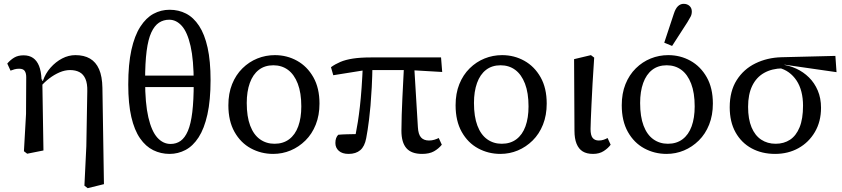

<svg xmlns="http://www.w3.org/2000/svg" viewBox="-20 -792 4398 1003"><path d="M105 -2 116 -197 117 -389Q117 -410 109 -421.5Q101 -433 80 -433Q67 -433 56 -430Q45 -427 35 -423L18 -460Q34 -479 54 -491Q74 -503 103 -503Q133 -503 153 -489Q173 -475 184 -447.5Q195 -420 197 -377L201 -376L207 -6L122 11ZM421 178 431 -28 436 -316Q437 -355 426.5 -379.5Q416 -404 395.5 -415Q375 -426 346 -426Q319 -426 291 -414Q263 -402 237 -382Q211 -362 190 -337L183 -369H204Q217 -408 244 -438.5Q271 -469 304.5 -486.5Q338 -504 374 -504Q419 -504 450 -486Q481 -468 497.5 -430.5Q514 -393 515 -333L523 170L438 191Z M866 12Q910 12 949 -8.5Q988 -29 1017.5 -74.5Q1047 -120 1063.5 -194Q1080 -268 1080 -374Q1080 -473 1064.5 -543Q1049 -613 1020 -657Q991 -701 952 -721Q913 -741 866 -741Q821 -741 782 -720Q743 -699 713 -652.5Q683 -606 666.5 -531.5Q650 -457 650 -350Q650 -250 666 -181Q682 -112 711.5 -69.5Q741 -27 780.5 -7.5Q820 12 866 12ZM871 -40Q832 -40 802 -73Q772 -106 755 -179Q738 -252 738 -372Q738 -464 746 -525.5Q754 -587 770.5 -622.5Q787 -658 810.5 -673.5Q834 -689 864 -689Q901 -689 930 -656.5Q959 -624 975.5 -551.5Q992 -479 992 -359Q992 -268 984.5 -206Q977 -144 961.5 -108Q946 -72 923.5 -56Q901 -40 871 -40ZM709 -337H1024V-397H709Z M1407 12Q1344 12 1290.5 -17Q1237 -46 1205 -103Q1173 -160 1173 -242Q1173 -304 1192.5 -352.5Q1212 -401 1246.5 -435Q1281 -469 1324.5 -486.5Q1368 -504 1416 -504Q1479 -504 1532 -474.5Q1585 -445 1617 -388.5Q1649 -332 1649 -251Q1649 -190 1629.5 -141Q1610 -92 1575.5 -58Q1541 -24 1498 -6Q1455 12 1407 12ZM1414 -41Q1459 -41 1490.5 -64.5Q1522 -88 1538 -132Q1554 -176 1554 -236Q1554 -307 1535.5 -355Q1517 -403 1484.5 -427Q1452 -451 1408 -451Q1363 -451 1332 -427Q1301 -403 1285 -358.5Q1269 -314 1269 -254Q1269 -183 1287 -135.5Q1305 -88 1338 -64.5Q1371 -41 1414 -41Z M1801 12Q1768 12 1750 -4Q1732 -20 1732 -45Q1732 -60 1736 -70.5Q1740 -81 1747 -88Q1768 -90 1791 -90.5Q1814 -91 1837 -91.5Q1860 -92 1884 -91L1824 -32Q1832 -61 1838 -91Q1844 -121 1849.5 -156Q1855 -191 1860 -234.5Q1865 -278 1869 -334Q1873 -390 1876 -463H1926Q1925 -391 1922 -336Q1919 -281 1915.5 -240Q1912 -199 1908 -168Q1904 -137 1900.5 -113.5Q1897 -90 1893 -70Q1885 -27 1862 -7.5Q1839 12 1801 12ZM1721 -399 1709 -441Q1731 -457 1758 -468.5Q1785 -480 1823.5 -486Q1862 -492 1919 -492H2284L2290 -416L2118 -426H1890ZM2185 12Q2129 12 2103 -18Q2077 -48 2077 -109Q2077 -149 2078.5 -191.5Q2080 -234 2082 -279Q2084 -324 2086.5 -369.5Q2089 -415 2091 -459H2143L2163 -128Q2165 -90 2179.5 -74Q2194 -58 2221 -58Q2236 -58 2249 -62Q2262 -66 2272 -71L2288 -36Q2271 -15 2247 -1.5Q2223 12 2185 12Z M2594 12Q2531 12 2477.5 -17Q2424 -46 2392 -103Q2360 -160 2360 -242Q2360 -304 2379.5 -352.5Q2399 -401 2433.5 -435Q2468 -469 2511.5 -486.5Q2555 -504 2603 -504Q2666 -504 2719 -474.5Q2772 -445 2804 -388.5Q2836 -332 2836 -251Q2836 -190 2816.5 -141Q2797 -92 2762.5 -58Q2728 -24 2685 -6Q2642 12 2594 12ZM2601 -41Q2646 -41 2677.5 -64.5Q2709 -88 2725 -132Q2741 -176 2741 -236Q2741 -307 2722.5 -355Q2704 -403 2671.5 -427Q2639 -451 2595 -451Q2550 -451 2519 -427Q2488 -403 2472 -358.5Q2456 -314 2456 -254Q2456 -183 2474 -135.5Q2492 -88 2525 -64.5Q2558 -41 2601 -41Z M3078 12Q3045 12 3024 -1Q3003 -14 2992 -41Q2981 -68 2981 -109L2979 -483L3067 -504L3084 -491Q3079 -417 3075.5 -356Q3072 -295 3070 -248Q3068 -201 3066.5 -168Q3065 -135 3065 -118Q3065 -85 3076 -71.5Q3087 -58 3108 -58Q3122 -58 3133.5 -62Q3145 -66 3154 -71L3170 -36Q3157 -18 3134 -3Q3111 12 3078 12Z M3462 12Q3399 12 3345.5 -17Q3292 -46 3260 -103Q3228 -160 3228 -242Q3228 -304 3247.5 -352.5Q3267 -401 3301.5 -435Q3336 -469 3379.5 -486.5Q3423 -504 3471 -504Q3534 -504 3587 -474.5Q3640 -445 3672 -388.5Q3704 -332 3704 -251Q3704 -190 3684.5 -141Q3665 -92 3630.5 -58Q3596 -24 3553 -6Q3510 12 3462 12ZM3469 -41Q3514 -41 3545.5 -64.5Q3577 -88 3593 -132Q3609 -176 3609 -236Q3609 -307 3590.5 -355Q3572 -403 3539.5 -427Q3507 -451 3463 -451Q3418 -451 3387 -427Q3356 -403 3340 -358.5Q3324 -314 3324 -254Q3324 -183 3342 -135.5Q3360 -88 3393 -64.5Q3426 -41 3469 -41ZM3450 -569 3500 -720Q3509 -748 3522 -760Q3535 -772 3551 -772Q3570 -772 3582 -761Q3594 -750 3594 -732Q3594 -717 3588 -705.5Q3582 -694 3571 -676L3491 -552Z M4029 12Q3960 12 3906.5 -17Q3853 -46 3822.5 -100.5Q3792 -155 3792 -232Q3792 -316 3828.5 -373.5Q3865 -431 3926.5 -461Q3988 -491 4062 -493L4344 -500L4350 -415L4079 -454L4068 -435Q4012 -434 3971.5 -411Q3931 -388 3909.5 -343.5Q3888 -299 3888 -234Q3888 -170 3906 -127Q3924 -84 3956.5 -62.5Q3989 -41 4032 -41Q4075 -41 4107 -62Q4139 -83 4157 -127Q4175 -171 4175 -240Q4175 -279 4166.5 -312.5Q4158 -346 4141 -371.5Q4124 -397 4100.5 -414Q4077 -431 4047 -438L4063 -455Q4104 -450 4140.5 -433Q4177 -416 4206 -387.5Q4235 -359 4252 -319Q4269 -279 4269 -229Q4269 -157 4237 -102.5Q4205 -48 4151 -18Q4097 12 4029 12Z"/></svg>

Font: Source Serif 4
Style: Regular
Weight: 400
Designer: Frank Grießhammer
Foundry: Adobe Systems Incorporated
Version: Version 4.004;hotconv 1.0.116;makeotfexe 2.5.65601